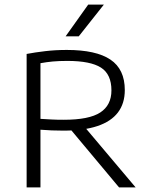

<svg xmlns="http://www.w3.org/2000/svg" viewBox="-20 -820 660 840"><path d="M96.5 0V-584Q133.5 -591 177.8 -596.2Q222 -601.5 272 -601.5Q400.5 -601.5 463.2 -559.2Q526 -517 526 -426Q526 -367.5 496 -328Q466 -288.5 406.2 -268.5Q346.5 -248.5 258 -248.5Q230 -248.5 206 -249.5Q182 -250.5 157 -252.5V0ZM501 0 266 -281H336.5L573.5 0ZM259 -296Q370 -296 418.8 -328Q467.5 -360 467.5 -424.5Q467.5 -495 421.8 -524.2Q376 -553.5 274.5 -553.5Q238.5 -553.5 211.2 -551Q184 -548.5 157 -543.5V-300Q185.5 -298.5 206.2 -297.2Q227 -296 259 -296ZM267 -661 366 -800H434.5L324.5 -661Z"/></svg>

Font: Encode Sans SC SemiExpanded Light
Style: Regular
Weight: 300
Width: 6
Designer: Multiple Designers
Foundry: Impallari Type
Version: Version 3.002